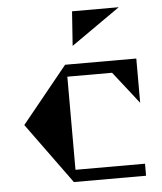

<svg xmlns="http://www.w3.org/2000/svg" viewBox="-51 -750 669 795"><g transform="rotate(-5 283.0 -352.5)"><path d="M278 -705H472L268 -562ZM421 -437H235V-50H524V0H224L40 -253L230 -487H526V-303Z"/></g></svg>

Font: Chokokutai
Style: Regular
Weight: 400
Designer: 108号,108go
Foundry: Font Zone 108
Version: Version 1.000; ttfautohint (v1.8.3)